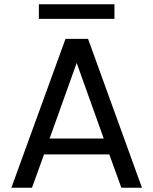

<svg xmlns="http://www.w3.org/2000/svg" viewBox="-20 -874 714 894"><path d="M489 -155H185L129 0H33L285 -693H390L641 0H545ZM161 -854H513V-786H161ZM337 -581 211 -229H463Z"/></svg>

Font: Poppins
Style: Regular
Weight: 400
Designer: Ninad Kale (Devanagari), Jonny Pinhorn (Latin)
Foundry: Indian Type Foundry
Version: Version 3.002 2017